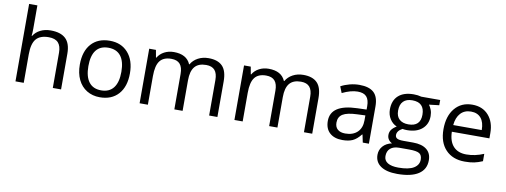

<svg xmlns="http://www.w3.org/2000/svg" viewBox="-74 -1187 4891 1855"><g transform="rotate(10 2371.5 -260.0)"><path d="M452.1 0V-346.2Q452.1 -411.6 422.4 -443.8Q392.6 -476.1 329.1 -476.1Q244.6 -476.1 205.8 -430.2Q167 -384.3 167 -279.8V0H85.9V-759.8H167V-529.8Q167 -488.3 163.1 -460.9H168Q191.9 -499.5 236.1 -521.7Q280.3 -543.9 336.9 -543.9Q435.1 -543.9 484.1 -497.3Q533.2 -450.7 533.2 -349.1V0Z M1161.6 -268.1Q1161.6 -137.2 1095.7 -63.7Q1029.8 9.8 913.6 9.8Q841.8 9.8 786.1 -23.9Q730.5 -57.6 700.2 -120.6Q669.9 -183.6 669.9 -268.1Q669.9 -398.9 735.4 -471.9Q800.8 -544.9 917 -544.9Q1029.3 -544.9 1095.5 -470.2Q1161.6 -395.5 1161.6 -268.1ZM753.9 -268.1Q753.9 -165.5 794.9 -111.8Q835.9 -58.1 915.5 -58.1Q995.1 -58.1 1036.4 -111.6Q1077.6 -165 1077.6 -268.1Q1077.6 -370.1 1036.4 -423.1Q995.1 -476.1 914.6 -476.1Q835 -476.1 794.4 -423.8Q753.9 -371.6 753.9 -268.1Z M1985.8 0V-348.1Q1985.8 -412.1 1958.5 -444.1Q1931.2 -476.1 1873.5 -476.1Q1797.9 -476.1 1761.7 -432.6Q1725.6 -389.2 1725.6 -298.8V0H1644.5V-348.1Q1644.5 -412.1 1617.2 -444.1Q1589.8 -476.1 1531.7 -476.1Q1455.6 -476.1 1420.2 -430.4Q1384.8 -384.8 1384.8 -280.8V0H1303.7V-535.2H1369.6L1382.8 -461.9H1386.7Q1409.7 -501 1451.4 -522.9Q1493.2 -544.9 1544.9 -544.9Q1670.4 -544.9 1709 -454.1H1712.9Q1736.8 -496.1 1782.2 -520.5Q1827.6 -544.9 1885.7 -544.9Q1976.6 -544.9 2021.7 -498.3Q2066.9 -451.7 2066.9 -349.1V0Z M2916 0V-348.1Q2916 -412.1 2888.7 -444.1Q2861.3 -476.1 2803.7 -476.1Q2728 -476.1 2691.9 -432.6Q2655.8 -389.2 2655.8 -298.8V0H2574.7V-348.1Q2574.7 -412.1 2547.4 -444.1Q2520 -476.1 2461.9 -476.1Q2385.7 -476.1 2350.3 -430.4Q2314.9 -384.8 2314.9 -280.8V0H2233.9V-535.2H2299.8L2313 -461.9H2316.9Q2339.8 -501 2381.6 -522.9Q2423.3 -544.9 2475.1 -544.9Q2600.6 -544.9 2639.2 -454.1H2643.1Q2667 -496.1 2712.4 -520.5Q2757.8 -544.9 2815.9 -544.9Q2906.7 -544.9 2951.9 -498.3Q2997.1 -451.7 2997.1 -349.1V0Z M3493.2 0 3477.1 -76.2H3473.1Q3433.1 -25.9 3393.3 -8.1Q3353.5 9.8 3293.9 9.8Q3214.4 9.8 3169.2 -31.2Q3124 -72.3 3124 -147.9Q3124 -310.1 3383.3 -317.9L3474.1 -320.8V-354Q3474.1 -417 3447 -447Q3419.9 -477.1 3360.4 -477.1Q3293.5 -477.1 3209 -436L3184.1 -498Q3223.6 -519.5 3270.8 -531.7Q3317.9 -543.9 3365.2 -543.9Q3460.9 -543.9 3507.1 -501.5Q3553.2 -459 3553.2 -365.2V0ZM3310.1 -57.1Q3385.7 -57.1 3429 -98.6Q3472.2 -140.1 3472.2 -214.8V-263.2L3391.1 -259.8Q3294.4 -256.3 3251.7 -229.7Q3209 -203.1 3209 -147Q3209 -103 3235.6 -80.1Q3262.2 -57.1 3310.1 -57.1Z M4158.2 -535.2V-483.9L4059.1 -472.2Q4072.8 -455.1 4083.5 -427.5Q4094.2 -399.9 4094.2 -365.2Q4094.2 -286.6 4040.5 -239.7Q3986.8 -192.9 3893.1 -192.9Q3869.1 -192.9 3848.1 -196.8Q3796.4 -169.4 3796.4 -127.9Q3796.4 -106 3814.5 -95.5Q3832.5 -85 3876.5 -85H3971.2Q4058.1 -85 4104.7 -48.3Q4151.4 -11.7 4151.4 58.1Q4151.4 147 4080.1 193.6Q4008.8 240.2 3872.1 240.2Q3767.1 240.2 3710.2 201.2Q3653.3 162.1 3653.3 90.8Q3653.3 42 3684.6 6.3Q3715.8 -29.3 3772.5 -42Q3752 -51.3 3738 -70.8Q3724.1 -90.3 3724.1 -116.2Q3724.1 -145.5 3739.7 -167.5Q3755.4 -189.5 3789.1 -210Q3747.6 -227.1 3721.4 -268.1Q3695.3 -309.1 3695.3 -361.8Q3695.3 -449.7 3748 -497.3Q3800.8 -544.9 3897.5 -544.9Q3939.5 -544.9 3973.1 -535.2ZM3731.4 89.8Q3731.4 133.3 3768.1 155.8Q3804.7 178.2 3873 178.2Q3975.1 178.2 4024.2 147.7Q4073.2 117.2 4073.2 64.9Q4073.2 21.5 4046.4 4.6Q4019.5 -12.2 3945.3 -12.2H3848.1Q3793 -12.2 3762.2 14.2Q3731.4 40.5 3731.4 89.8ZM3775.4 -363.8Q3775.4 -307.6 3807.1 -278.8Q3838.9 -250 3895.5 -250Q4014.2 -250 4014.2 -365.2Q4014.2 -485.8 3894 -485.8Q3836.9 -485.8 3806.2 -455.1Q3775.4 -424.3 3775.4 -363.8Z M4494.1 9.8Q4375.5 9.8 4306.9 -62.5Q4238.3 -134.8 4238.3 -263.2Q4238.3 -392.6 4302 -468.8Q4365.7 -544.9 4473.1 -544.9Q4573.7 -544.9 4632.3 -478.8Q4690.9 -412.6 4690.9 -304.2V-252.9H4322.3Q4324.7 -158.7 4369.9 -109.9Q4415 -61 4497.1 -61Q4583.5 -61 4668 -97.2V-24.9Q4625 -6.3 4586.7 1.7Q4548.3 9.8 4494.1 9.8ZM4472.2 -477.1Q4407.7 -477.1 4369.4 -435.1Q4331.1 -393.1 4324.2 -318.8H4604Q4604 -395.5 4569.8 -436.3Q4535.6 -477.1 4472.2 -477.1Z"/></g></svg>

Font: f0_51640 
Style: Regular
Weight: 400
Foundry: Ascender Corporation
Version: Version 1.10